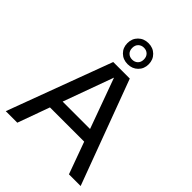

<svg xmlns="http://www.w3.org/2000/svg" viewBox="-272 -1139 1283 1283"><g transform="rotate(45 369.0 -498.0)"><path d="M15 0 290.5 -740H447L722.5 0H612L529.5 -226.5H206L124 0ZM238.5 -314H497.5L368 -670ZM368.5 -797.5Q325 -797.5 296.5 -825.5Q268 -853.5 268 -896.5Q268 -939.5 296.5 -967.8Q325 -996 368.5 -996Q412 -996 440.5 -967.8Q469 -939.5 469 -896.5Q469 -853.5 440.5 -825.5Q412 -797.5 368.5 -797.5ZM368.5 -840.5Q392.5 -840.5 408 -855.5Q423.5 -870.5 423.5 -896.5Q423.5 -922.5 408 -937.8Q392.5 -953 368.5 -953Q344.5 -953 329 -937.8Q313.5 -922.5 313.5 -896.5Q313.5 -870.5 329 -855.5Q344.5 -840.5 368.5 -840.5Z"/></g></svg>

Font: Encode Sans SemiExpanded SemiExpanded Medium
Style: Regular
Weight: 500
Width: 6
Designer: Multiple Designers
Foundry: Impallari Type
Version: Version 3.000; ttfautohint (v1.8.3) -l 8 -r 50 -G 200 -x 14 